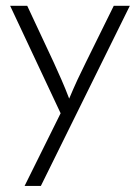

<svg xmlns="http://www.w3.org/2000/svg" viewBox="-20 -426 478 655"><path d="M63.9 208.3 186.8 -39.6 14.6 -406.2H72.9L163.2 -213.2Q176.4 -184 189.6 -154.2Q202.8 -124.3 216 -89.6Q230.6 -124.3 244.4 -154.2Q258.3 -184 272.9 -213.2L368.1 -406.2H422.9L119.4 208.3Z"/></svg>

Font: Afacad Flux Light
Style: Regular
Weight: 300
Designer: Kristian Moeller
Foundry: Dicotype
Version: Version 1.100